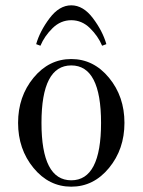

<svg xmlns="http://www.w3.org/2000/svg" viewBox="-20 -690 536 722"><path d="M248 -670Q293 -670 329.5 -621.5Q366 -573 380 -524L364 -518Q349 -554 318.5 -584Q288 -614 248 -614Q208 -614 177.5 -584Q147 -554 132 -518L116 -524Q130 -573 166.5 -621.5Q203 -670 248 -670ZM248 -12Q360 -12 360 -228Q360 -444 248 -444Q136 -444 136 -228Q136 -12 248 -12ZM248 12Q164 12 106 -58.5Q48 -129 48 -228Q48 -327 106 -397.5Q164 -468 248 -468Q332 -468 390 -397.5Q448 -327 448 -228Q448 -129 390 -58.5Q332 12 248 12Z"/></svg>

Font: Old Standard TT
Style: Regular
Weight: 400
Designer: Alexey Kryukov <alexios@thessalonica.org.ru>
Version: Version 2.2